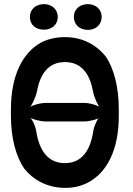

<svg xmlns="http://www.w3.org/2000/svg" viewBox="-20 -901 644 931"><path d="M556 -339V-371C556 -481 532 -568 493 -627C449 -681 384 -721 295 -721C254 -721 217 -713 183 -697C89 -647 33 -534 33 -371V-339C33 -230 58 -142 97 -84C140 -30 208 10 296 10C336 10 372 2 405 -15C500 -64 556 -176 556 -339ZM201 -312H388C413 -312 455 -322 470 -335L467 -338C452 -326 436 -290 432 -264C419 -176 379 -110 295 -110C210 -110 170 -175 156 -263C152 -290 135 -326 120 -338L119 -335C134 -323 176 -312 201 -312ZM388 -402H202C175 -402 132 -390 116 -376L118 -373C134 -387 153 -429 159 -457C174 -540 213 -600 295 -600C377 -600 416 -540 431 -458C436 -429 455 -387 470 -373L473 -376C457 -390 415 -402 388 -402ZM193 -757C231 -757 260 -781 260 -819C260 -856 231 -881 193 -881C155 -881 125 -857 125 -819C125 -780 154 -757 193 -757ZM406 -756C444 -756 473 -781 473 -819C473 -856 444 -881 406 -881C368 -881 338 -857 338 -819C338 -781 367 -756 406 -756Z"/></svg>

Font: Asimov
Style: EdgeExtreme
Weight: 500
Designer: Google
Version: Version 2.000980: 2014